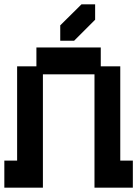

<svg xmlns="http://www.w3.org/2000/svg" viewBox="-20 -854 634 886"><path d="M0 12V-113H59V-548H148V-635H445V-548H535V-113H593V12H416V-511H178V12ZM258 -666V-737L356 -834H419V-763L322 -666Z"/></svg>

Font: Pixelify Sans SemiBold
Style: Regular
Weight: 600
Designer: Stefie Justprince
Foundry: Typecalism Foundryline
Version: Version 1.000